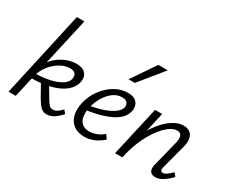

<svg xmlns="http://www.w3.org/2000/svg" viewBox="-113 -1042 1634 1382"><g transform="rotate(30 704.0 -351.0)"><path d="M34.1 0 191.5 -711H254.1L94.1 0ZM351.6 4.8Q321.7 4.8 301.6 -15.3Q281.5 -35.5 259 -74L196.2 -186L257.1 -197.5L318.4 -94.2Q332.2 -71.8 343.6 -59.7Q355.1 -47.6 373.9 -47.6Q393.7 -47.6 411.2 -59.8Q428.8 -72 445.4 -90.7L467.8 -64.1Q438.7 -30.9 410.3 -13Q381.8 4.8 351.6 4.8ZM120.1 -166.4 120.9 -209.5Q196.8 -209.5 254.5 -222.6Q312.3 -235.8 346.8 -258.9Q381.3 -282 386 -311.2Q391 -338.3 378.1 -353.2Q365.2 -368 333.3 -368Q296.4 -368 255.1 -345Q213.9 -321.9 180.9 -280.4Q147.9 -239 135.1 -183H102.6Q119.1 -260.7 159.8 -313.2Q200.4 -365.8 253.6 -392.5Q306.9 -419.3 360.2 -419.3Q411.9 -419.3 435 -391.9Q458.1 -364.5 450.8 -324.4Q441.8 -275.8 399.7 -240.3Q357.6 -204.7 286.8 -185.6Q216.1 -166.4 120.1 -166.4Z M666.1 8.6Q614 8.6 579 -16.5Q544.1 -41.6 531.5 -86.9Q519 -132.2 532 -192.5Q546 -254.5 583.4 -307Q620.9 -359.5 673.2 -391.3Q725.5 -423.1 784.2 -423.1Q823.9 -423.1 845.1 -408.3Q866.3 -393.6 872.9 -370.7Q879.4 -347.8 873.9 -322.4Q864.8 -278.5 824.3 -246.7Q783.8 -215 720.7 -194.5Q657.6 -174 579.5 -163.4L581.6 -202.7Q648.3 -213.6 698.5 -231.3Q748.6 -249 778.8 -272Q809.1 -294.9 814.8 -319.3Q817.1 -329 814.7 -341.8Q812.3 -354.6 801 -364.4Q789.7 -374.2 763.2 -374.2Q722.6 -374.2 688.7 -348.6Q654.7 -322.9 630.8 -282.4Q606.9 -241.9 595.7 -196.8Q585.3 -150.6 590.7 -115.8Q596.1 -81 618.7 -61.5Q641.4 -42 679.7 -42Q704.8 -42 735.2 -52.7Q765.6 -63.4 795 -88.3L819 -54.8Q796.4 -34.5 770.9 -20Q745.5 -5.5 719.5 1.6Q693.5 8.6 666.1 8.6ZM737.4 -509.1 871.8 -706.5H950.2L789.6 -509.1Z M1255.4 5.2Q1236.4 5.2 1223.1 -3Q1209.9 -11.2 1205.9 -28.4Q1201.9 -45.6 1208.6 -72.5L1261.7 -284.3Q1270.8 -320.2 1262.8 -342.7Q1254.7 -365.2 1225.6 -365.2Q1194.4 -365.2 1157.8 -337Q1121.3 -308.7 1086.4 -258.6Q1051.5 -208.5 1023.3 -142.3Q995.1 -76 980.6 0H935.7Q958.8 -97 994 -174.5Q1029.2 -252 1071.9 -306.6Q1114.6 -361.3 1160.3 -390.3Q1206 -419.4 1249.6 -419.4Q1280.7 -419.4 1301.5 -404.5Q1322.3 -389.5 1328.7 -359.5Q1335.2 -329.5 1323 -284L1271.5 -89Q1266.5 -70.5 1269.8 -59.8Q1273 -49 1287 -49Q1302.7 -49 1319.7 -61.4Q1336.7 -73.8 1359 -95.3L1381.2 -68.5Q1347.6 -33.7 1316.1 -14.3Q1284.6 5.2 1255.4 5.2ZM919.5 0 1013.1 -414.2H1072.1L979.5 0Z"/></g></svg>

Font: Ysabeau
Style: Bold Italic
Weight: 700
Italic angle: -12°
Designer: Christian Thalmann (Catharsis Fonts)
Version: Version 2.002